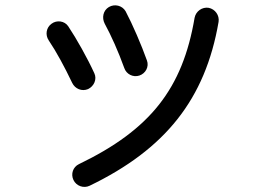

<svg xmlns="http://www.w3.org/2000/svg" viewBox="-20 -716 1040 737"><path d="M324 -3C614 -143 768 -335 819 -632C823 -657 806 -681 781 -686C756 -690 732 -673 727 -648C681 -376 557 -218 283 -86C260 -75 251 -48 262 -25C273 -2 301 8 324 -3ZM167 -561C196 -518 228 -459 257 -398C268 -375 294 -364 318 -374C341 -385 353 -412 342 -435C316 -492 274 -567 242 -615C228 -636 198 -640 178 -625C157 -610 153 -582 167 -561ZM382 -625C406 -581 434 -519 457 -455C465 -431 491 -418 515 -426C539 -434 553 -460 544 -484C523 -543 489 -622 462 -673C449 -695 420 -702 398 -689C376 -676 370 -648 382 -625Z"/></svg>

Font: 寒蝉半圆体
Style: Regular
Weight: 400
Designer: Yoshimichi Ohira & Warren
Foundry: ChillType
Version: Version 1.800;Glyphs 3.1.1 (3135)